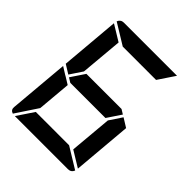

<svg xmlns="http://www.w3.org/2000/svg" viewBox="-262 -1170 1341 1341"><g transform="rotate(45 408.0 -500.0)"><path d="M633 -541 564 -438H217L183 -459L252 -562H599ZM166 -469 100 -510 138 -948 256 -876 228 -562ZM650 -531 716 -490 678 -52 560 -124 588 -438ZM519 -124 674 -29Q662 0 632 0H107L190 -124ZM193 -165 85 -2Q56 -11 59 -41L98 -486L154 -451L160 -448L215 -414ZM297 -876 142 -971Q154 -1000 184 -1000H709L626 -876Z"/></g></svg>

Font: DSEG7 Modern
Style: Bold Italic
Weight: 700
Italic angle: -5°
Designer: Keshikan(Twitter:@keshinomi_88pro)
Version: Version 0.46